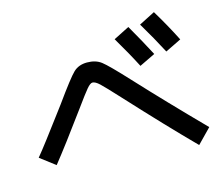

<svg xmlns="http://www.w3.org/2000/svg" viewBox="-106 -936 1212 1043"><g transform="rotate(-15 500.0 -414.5)"><path d="M596 -708 685 -753Q741 -656 783 -575L694 -532Q653 -612 596 -708ZM750 -749 840 -795Q894 -706 940 -615L850 -571Q804 -659 750 -749ZM314 -393Q187 -219 115 -129L31 -193Q56 -223 97 -277Q138 -331 176 -382Q214 -433 221 -442Q312 -569 341.5 -597Q371 -625 418 -625Q466 -625 497.5 -601Q529 -577 628 -470Q781 -305 969 -114L891 -34Q746 -180 549 -394Q481 -468 457.5 -490Q434 -512 418 -512Q406 -512 386 -488.5Q366 -465 314 -393Z"/></g></svg>

Font: M PLUS 1p Medium
Style: Regular
Weight: 500
Version: Version 1.062